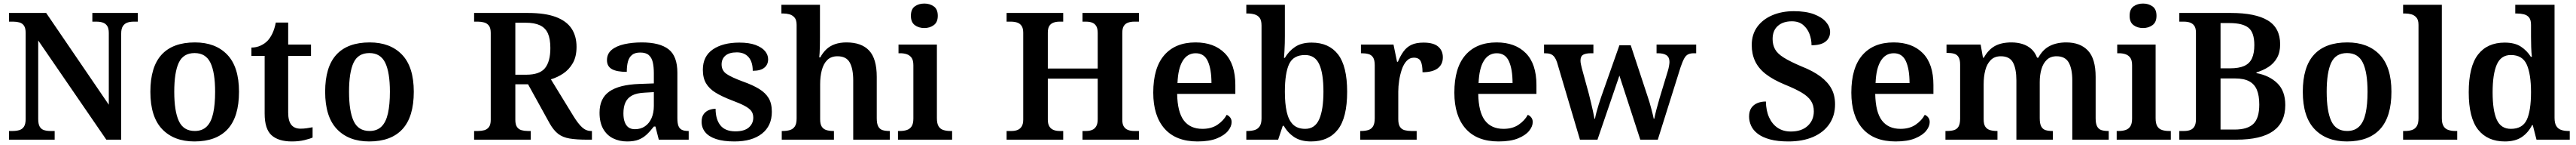

<svg xmlns="http://www.w3.org/2000/svg" viewBox="-20 -787 14563 817"><path d="M31 0V-49H52Q73 -49 89.5 -54Q106 -59 115.5 -73.5Q125 -88 125 -117V-601Q125 -629 115.5 -642.5Q106 -656 90 -660.5Q74 -665 56 -665H31V-714H241L595 -197V-601Q595 -628 585.5 -641.5Q576 -655 560.5 -660Q545 -665 526 -665H502V-714H759V-665H735Q715 -665 699.5 -659.5Q684 -654 674.5 -639.5Q665 -625 665 -597V0H581L196 -559V-117Q196 -88 204.5 -73.5Q213 -59 228.5 -54Q244 -49 264 -49H289V0Z M1079 10Q963 10 896.5 -59.5Q830 -129 830 -270Q830 -410 893.5 -479Q957 -548 1082 -548Q1198 -548 1264.5 -479Q1331 -410 1331 -270Q1331 -129 1267 -59.5Q1203 10 1079 10ZM1081 -49Q1123 -49 1148.5 -74Q1174 -99 1185 -148.5Q1196 -198 1196 -270Q1196 -379 1169.5 -433.5Q1143 -488 1080 -488Q1016 -488 990.5 -433.5Q965 -379 965 -270Q965 -161 991 -105Q1017 -49 1081 -49Z M1630 10Q1554 10 1515 -25Q1476 -60 1476 -147V-472H1401V-519Q1429 -519 1453 -530Q1477 -541 1493 -558Q1508 -574 1520 -599Q1532 -624 1539 -660H1609V-536H1738V-472H1609V-153Q1609 -106 1626.5 -84Q1644 -62 1679 -62Q1697 -62 1714 -64.5Q1731 -67 1747 -70V-12Q1732 -5 1700.5 2.5Q1669 10 1630 10Z M2067 10Q1951 10 1884.5 -59.5Q1818 -129 1818 -270Q1818 -410 1881.5 -479Q1945 -548 2070 -548Q2186 -548 2252.5 -479Q2319 -410 2319 -270Q2319 -129 2255 -59.5Q2191 10 2067 10ZM2069 -49Q2111 -49 2136.5 -74Q2162 -99 2173 -148.5Q2184 -198 2184 -270Q2184 -379 2157.5 -433.5Q2131 -488 2068 -488Q2004 -488 1978.5 -433.5Q1953 -379 1953 -270Q1953 -161 1979 -105Q2005 -49 2069 -49Z M2660 0V-49H2683Q2702 -49 2718 -53.5Q2734 -58 2744 -71.5Q2754 -85 2754 -112V-601Q2754 -629 2743.5 -642.5Q2733 -656 2716.5 -660.5Q2700 -665 2683 -665H2660V-714H2965Q3061 -714 3121.5 -691.5Q3182 -669 3210.5 -626.5Q3239 -584 3239 -523Q3239 -468 3218 -431.5Q3197 -395 3164 -373Q3131 -351 3094 -340L3222 -132Q3248 -90 3270.5 -69.5Q3293 -49 3321 -49H3326V0H3299Q3239 0 3200 -6.5Q3161 -13 3135.5 -32.5Q3110 -52 3088 -90L2965 -312H2893V-112Q2893 -85 2902.5 -71.5Q2912 -58 2928 -53.5Q2944 -49 2963 -49H2980V0ZM2954 -366Q3031 -366 3061 -403.5Q3091 -441 3091 -516Q3091 -568 3077 -599Q3063 -630 3032 -644.5Q3001 -659 2952 -659H2893V-366Z M3525 10Q3481 10 3445.5 -7.5Q3410 -25 3389.5 -61Q3369 -97 3369 -152Q3369 -233 3424.5 -271.5Q3480 -310 3594 -314L3676 -317V-374Q3676 -410 3670 -436Q3664 -462 3647.5 -476.5Q3631 -491 3599 -491Q3569 -491 3552.5 -477.5Q3536 -464 3529.5 -440Q3523 -416 3523 -382Q3467 -382 3439 -397.5Q3411 -413 3411 -448Q3411 -484 3437.5 -506Q3464 -528 3509 -538Q3554 -548 3608 -548Q3709 -548 3759 -509.5Q3809 -471 3809 -377V-121Q3809 -93 3815 -77.5Q3821 -62 3834.5 -55.5Q3848 -49 3870 -49H3873V0H3704L3685 -74H3676Q3655 -47 3635 -28.5Q3615 -10 3589.5 0Q3564 10 3525 10ZM3569 -59Q3602 -59 3626 -75.5Q3650 -92 3663 -121.5Q3676 -151 3676 -191V-268L3625 -265Q3579 -263 3553 -249Q3527 -235 3515.5 -210Q3504 -185 3504 -148Q3504 -119 3511.5 -99Q3519 -79 3533 -69Q3547 -59 3569 -59Z M4132 10Q4069 10 4028 -3.5Q3987 -17 3966.5 -42Q3946 -67 3946 -101Q3946 -129 3958.5 -145Q3971 -161 3989 -167.5Q4007 -174 4025 -174Q4025 -115 4052 -81Q4079 -47 4137 -47Q4188 -47 4213 -69Q4238 -91 4238 -124Q4238 -147 4226.5 -162Q4215 -177 4188.5 -191Q4162 -205 4116 -222Q4061 -243 4025 -265Q3989 -287 3971 -317.5Q3953 -348 3953 -394Q3953 -470 4009.5 -508.5Q4066 -547 4159 -547Q4215 -547 4251 -533.5Q4287 -520 4304.5 -499Q4322 -478 4322 -453Q4322 -423 4300.5 -405.5Q4279 -388 4235 -388Q4235 -438 4211.5 -465Q4188 -492 4145 -492Q4102 -492 4080.5 -473.5Q4059 -455 4059 -424Q4059 -390 4086 -371Q4113 -352 4181 -327Q4235 -308 4271 -286Q4307 -264 4325 -234Q4343 -204 4343 -157Q4343 -78 4287 -34Q4231 10 4132 10Z M4399 0V-49H4406Q4427 -49 4444.5 -54Q4462 -59 4472.5 -74Q4483 -89 4483 -119V-647Q4483 -675 4471 -688.5Q4459 -702 4442 -706.5Q4425 -711 4408 -711H4397V-760H4615V-572Q4615 -550 4614.5 -528Q4614 -506 4613 -488.5Q4612 -471 4611 -464H4617Q4631 -490 4651 -509Q4671 -528 4699.5 -538Q4728 -548 4765 -548Q4850 -548 4893 -502Q4936 -456 4936 -354V-121Q4936 -90 4944.5 -74.5Q4953 -59 4968.5 -54Q4984 -49 5006 -49H5010V0H4803V-334Q4803 -399 4783.5 -434.5Q4764 -470 4714 -470Q4678 -470 4656.5 -449Q4635 -428 4625.5 -392Q4616 -356 4616 -313V-115Q4616 -87 4625.5 -73Q4635 -59 4651.5 -54Q4668 -49 4690 -49H4694V0Z M5056 0V-49H5068Q5089 -49 5106 -54.5Q5123 -60 5133 -75Q5143 -90 5143 -119V-419Q5143 -448 5132.5 -462Q5122 -476 5105.5 -481.5Q5089 -487 5068 -487H5059V-536H5276V-121Q5276 -91 5285.5 -75.5Q5295 -60 5312.5 -54.5Q5330 -49 5350 -49H5362V0ZM5205 -629Q5173 -629 5151 -645.5Q5129 -662 5129 -698Q5129 -735 5151 -751Q5173 -767 5205 -767Q5236 -767 5258.5 -751Q5281 -735 5281 -698Q5281 -662 5258.5 -645.5Q5236 -629 5205 -629Z M5670 0V-49H5699Q5718 -49 5732.5 -55Q5747 -61 5755.5 -75Q5764 -89 5764 -113V-602Q5764 -628 5754.5 -641.5Q5745 -655 5729.5 -660Q5714 -665 5695 -665H5670V-714H5990V-665H5968Q5950 -665 5935 -659.5Q5920 -654 5911.5 -641Q5903 -628 5903 -602V-401H6185V-601Q6185 -627 6176.5 -640.5Q6168 -654 6153.5 -659.5Q6139 -665 6119 -665H6099V-714H6418V-665H6390Q6372 -665 6356.5 -659.5Q6341 -654 6332.5 -640.5Q6324 -627 6324 -601V-111Q6324 -87 6333 -73.5Q6342 -60 6357 -54.5Q6372 -49 6390 -49H6418V0H6099V-49H6119Q6139 -49 6153.5 -55Q6168 -61 6176.5 -75.5Q6185 -90 6185 -115V-344H5903V-113Q5903 -89 5911.5 -75Q5920 -61 5935 -55Q5950 -49 5968 -49H5990V0Z M6749 10Q6627 10 6563 -62Q6499 -134 6499 -265Q6499 -405 6561.5 -476.5Q6624 -548 6738 -548Q6843 -548 6903 -487.5Q6963 -427 6963 -308V-258H6634Q6636 -155 6672 -108Q6708 -61 6777 -61Q6828 -61 6862.5 -84.5Q6897 -108 6914 -140Q6925 -136 6933.5 -125.5Q6942 -115 6942 -99Q6942 -75 6922 -50Q6902 -25 6859.5 -7.5Q6817 10 6749 10ZM6828 -319Q6828 -397 6807.5 -442Q6787 -487 6739 -487Q6692 -487 6665.5 -444Q6639 -401 6636 -319Z M7391 10Q7333 10 7296 -14.5Q7259 -39 7237 -78H7231L7205 0H7025V-49H7032Q7053 -49 7071 -54Q7089 -59 7100 -74.5Q7111 -90 7111 -120V-643Q7111 -673 7100 -687Q7089 -701 7071 -706Q7053 -711 7032 -711H7025V-760H7243V-585Q7243 -567 7242.5 -543Q7242 -519 7240.5 -496.5Q7239 -474 7238 -461H7243Q7265 -499 7301 -523Q7337 -547 7394 -547Q7492 -547 7543.5 -480.5Q7595 -414 7595 -270Q7595 -124 7542.5 -57Q7490 10 7391 10ZM7358 -61Q7413 -61 7437 -115Q7461 -169 7461 -271Q7461 -374 7437 -425.5Q7413 -477 7357 -477Q7291 -477 7267 -426Q7243 -375 7243 -270Q7243 -203 7253.5 -156.5Q7264 -110 7289 -85.5Q7314 -61 7358 -61Z M7669 0V-49H7673Q7696 -49 7713.5 -54Q7731 -59 7741 -74.5Q7751 -90 7751 -121V-419Q7751 -449 7741.5 -463.5Q7732 -478 7715 -482.5Q7698 -487 7676 -487H7673V-536H7857L7877 -439H7882Q7896 -473 7914 -497.5Q7932 -522 7958.5 -534.5Q7985 -547 8027 -547Q8083 -547 8109.5 -524.5Q8136 -502 8136 -464Q8136 -424 8107 -402Q8078 -380 8021 -380Q8021 -421 8011 -441.5Q8001 -462 7972 -462Q7948 -462 7931 -443.5Q7914 -425 7904 -395.5Q7894 -366 7889 -333Q7884 -300 7884 -271V-116Q7884 -87 7893.5 -72.5Q7903 -58 7920 -53.5Q7937 -49 7957 -49H7988V0Z M8451 10Q8329 10 8265 -62Q8201 -134 8201 -265Q8201 -405 8263.5 -476.5Q8326 -548 8440 -548Q8545 -548 8605 -487.5Q8665 -427 8665 -308V-258H8336Q8338 -155 8374 -108Q8410 -61 8479 -61Q8530 -61 8564.5 -84.5Q8599 -108 8616 -140Q8627 -136 8635.5 -125.5Q8644 -115 8644 -99Q8644 -75 8624 -50Q8604 -25 8561.5 -7.5Q8519 10 8451 10ZM8530 -319Q8530 -397 8509.5 -442Q8489 -487 8441 -487Q8394 -487 8367.5 -444Q8341 -401 8338 -319Z M8782 -434Q8775 -455 8766 -466.5Q8757 -478 8744.5 -482.5Q8732 -487 8712 -487H8708V-536H8987V-487H8974Q8944 -487 8929 -478.5Q8914 -470 8914 -445Q8914 -437 8916.5 -424.5Q8919 -412 8922 -401L8961 -259Q8967 -235 8973.5 -208.5Q8980 -182 8985 -158.5Q8990 -135 8993 -118H8996Q8999 -135 9004.5 -155.5Q9010 -176 9017 -198.5Q9024 -221 9031 -241L9134 -532H9198L9296 -236Q9301 -222 9305.5 -206Q9310 -190 9314.5 -173.5Q9319 -157 9322.5 -142.5Q9326 -128 9328 -118H9331Q9336 -142 9343.5 -171Q9351 -200 9362 -237L9408 -388Q9412 -401 9414.5 -415.5Q9417 -430 9417 -438Q9417 -464 9400.5 -475.5Q9384 -487 9351 -487H9344V-536H9568V-487H9555Q9536 -487 9523 -481Q9510 -475 9500.5 -458Q9491 -441 9480 -409L9351 0H9252L9134 -361L9010 0H8911Z M10089 10Q10028 10 9985.5 -1.5Q9943 -13 9916.5 -33Q9890 -53 9878.5 -78.5Q9867 -104 9867 -130Q9867 -160 9879.5 -178.5Q9892 -197 9913.5 -206Q9935 -215 9962 -215Q9963 -163 9980.5 -125Q9998 -87 10029 -66.5Q10060 -46 10103 -46Q10164 -46 10198.5 -78Q10233 -110 10233 -160Q10233 -195 10216 -220Q10199 -245 10163 -266Q10127 -287 10070 -310Q10002 -338 9961 -370Q9920 -402 9901 -442.5Q9882 -483 9882 -533Q9882 -593 9913 -635.5Q9944 -678 9998 -701Q10052 -724 10120 -724Q10188 -724 10233.5 -707Q10279 -690 10302 -663Q10325 -636 10325 -607Q10325 -573 10299 -552.5Q10273 -532 10220 -532Q10220 -565 10208.5 -595.5Q10197 -626 10172.5 -646.5Q10148 -667 10109 -667Q10059 -667 10029.5 -641Q10000 -615 10000 -567Q10000 -535 10013.5 -510Q10027 -485 10063 -462.5Q10099 -440 10163 -413Q10229 -387 10270.5 -356Q10312 -325 10332.5 -287.5Q10353 -250 10353 -199Q10353 -135 10320.5 -88Q10288 -41 10229 -15.5Q10170 10 10089 10Z M10695 10Q10573 10 10509 -62Q10445 -134 10445 -265Q10445 -405 10507.5 -476.5Q10570 -548 10684 -548Q10789 -548 10849 -487.5Q10909 -427 10909 -308V-258H10580Q10582 -155 10618 -108Q10654 -61 10723 -61Q10774 -61 10808.5 -84.5Q10843 -108 10860 -140Q10871 -136 10879.5 -125.5Q10888 -115 10888 -99Q10888 -75 10868 -50Q10848 -25 10805.5 -7.5Q10763 10 10695 10ZM10774 -319Q10774 -397 10753.5 -442Q10733 -487 10685 -487Q10638 -487 10611.5 -444Q10585 -401 10582 -319Z M10977 0V-49H10986Q11009 -49 11025.5 -54Q11042 -59 11051 -74Q11060 -89 11060 -119V-423Q11060 -451 11051 -465.5Q11042 -480 11025.5 -484.5Q11009 -489 10987 -489H10983V-536H11176L11189 -462H11194Q11220 -508 11257 -528Q11294 -548 11350 -548Q11384 -548 11412.5 -539Q11441 -530 11462 -511.5Q11483 -493 11495 -462H11502Q11527 -508 11566.5 -528Q11606 -548 11660 -548Q11739 -548 11782.5 -502Q11826 -456 11826 -354V-121Q11826 -90 11834.5 -74.5Q11843 -59 11858.5 -54Q11874 -49 11896 -49H11900V0H11694V-334Q11694 -399 11674 -434.5Q11654 -470 11605 -470Q11571 -470 11550 -450Q11529 -430 11519.5 -397Q11510 -364 11510 -325V-121Q11510 -90 11518.5 -74.5Q11527 -59 11542.5 -54Q11558 -49 11580 -49H11584V0H11378V-334Q11378 -399 11359 -434.5Q11340 -470 11290 -470Q11254 -470 11232.5 -448Q11211 -426 11202 -390.5Q11193 -355 11193 -313V-115Q11193 -87 11202.5 -73Q11212 -59 11229 -54Q11246 -49 11268 -49H11271V0Z M11945 0V-49H11957Q11978 -49 11995 -54.5Q12012 -60 12022 -75Q12032 -90 12032 -119V-419Q12032 -448 12021.5 -462Q12011 -476 11994.5 -481.5Q11978 -487 11957 -487H11948V-536H12165V-121Q12165 -91 12174.5 -75.5Q12184 -60 12201.5 -54.5Q12219 -49 12239 -49H12251V0ZM12094 -629Q12062 -629 12040 -645.5Q12018 -662 12018 -698Q12018 -735 12040 -751Q12062 -767 12094 -767Q12125 -767 12147.5 -751Q12170 -735 12170 -698Q12170 -662 12147.5 -645.5Q12125 -629 12094 -629Z M12299 0V-49H12327Q12347 -49 12362 -55Q12377 -61 12385 -75.5Q12393 -90 12393 -115V-602Q12393 -629 12383.5 -642Q12374 -655 12359 -660Q12344 -665 12326 -665H12299V-714H12591Q12729 -714 12799 -672Q12869 -630 12869 -537Q12869 -492 12851 -460.5Q12833 -429 12802.5 -409.5Q12772 -390 12735 -379V-375Q12807 -362 12852.5 -318.5Q12898 -275 12898 -195Q12898 -97 12829.5 -48.5Q12761 0 12621 0ZM12612 -57Q12684 -57 12717.5 -89Q12751 -121 12751 -198Q12751 -248 12737.5 -280.5Q12724 -313 12694 -329Q12664 -345 12614 -345H12532V-57ZM12585 -402Q12636 -402 12666 -415.5Q12696 -429 12709.5 -458Q12723 -487 12723 -533Q12723 -604 12690 -630.5Q12657 -657 12583 -657H12532V-402Z M13246 10Q13130 10 13063.5 -59.5Q12997 -129 12997 -270Q12997 -410 13060.5 -479Q13124 -548 13249 -548Q13365 -548 13431.5 -479Q13498 -410 13498 -270Q13498 -129 13434 -59.5Q13370 10 13246 10ZM13248 -49Q13290 -49 13315.5 -74Q13341 -99 13352 -148.5Q13363 -198 13363 -270Q13363 -379 13336.5 -433.5Q13310 -488 13247 -488Q13183 -488 13157.5 -433.5Q13132 -379 13132 -270Q13132 -161 13158 -105Q13184 -49 13248 -49Z M13564 0V-49H13576Q13597 -49 13614 -54.5Q13631 -60 13641 -75.5Q13651 -91 13651 -121V-647Q13651 -675 13639 -688.5Q13627 -702 13610 -706.5Q13593 -711 13576 -711H13564V-760H13783V-121Q13783 -91 13793 -75.5Q13803 -60 13820.5 -54.5Q13838 -49 13858 -49H13870V0Z M14139 10Q14041 10 13988 -56.5Q13935 -123 13935 -267Q13935 -412 13987.5 -479.5Q14040 -547 14138 -547Q14195 -547 14229.5 -524.5Q14264 -502 14286 -467H14292Q14289 -491 14288 -522Q14287 -553 14287 -579V-647Q14287 -675 14276 -688.5Q14265 -702 14246.5 -706.5Q14228 -711 14206 -711H14198V-760H14420V-123Q14420 -93 14430 -77Q14440 -61 14457.5 -55Q14475 -49 14498 -49H14506V0H14318L14297 -82H14293Q14271 -39 14234.5 -14.5Q14198 10 14139 10ZM14173 -61Q14239 -61 14263 -112Q14287 -163 14287 -268Q14287 -369 14263 -423Q14239 -477 14173 -477Q14117 -477 14093.5 -423Q14070 -369 14070 -267Q14070 -164 14093.5 -112.5Q14117 -61 14173 -61Z"/></svg>

Font: Noto Rashi Hebrew SemiBold
Style: Regular
Weight: 600
Version: Version 1.006